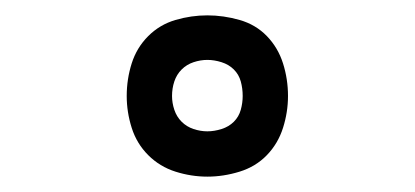

<svg xmlns="http://www.w3.org/2000/svg" viewBox="-20 -786 540 250"><path d="M250 -556Q271 -556 292 -562.5Q313 -569 327.5 -584Q342 -599 348.5 -619.5Q355 -640 355 -661Q355 -683 348.5 -703.5Q342 -724 327.5 -739Q313 -754 292 -760Q271 -766 250 -766Q229 -766 208.5 -760Q188 -754 173 -739Q158 -724 151.5 -703.5Q145 -683 145 -661Q145 -640 151.5 -619.5Q158 -599 173 -584Q188 -569 208.5 -562.5Q229 -556 250 -556ZM250 -615Q241 -615 232 -618Q223 -621 216.5 -627.5Q210 -634 207 -643Q204 -652 204 -661Q204 -671 207 -680Q210 -689 216.5 -695.5Q223 -702 232 -705Q241 -708 250 -708Q259 -708 268.5 -705Q278 -702 284.5 -695.5Q291 -689 293.5 -680Q296 -671 296 -661Q296 -652 293.5 -643Q291 -634 284.5 -627.5Q278 -621 268.5 -618Q259 -615 250 -615Z"/></svg>

Font: Iosevka SS09 Light
Style: Regular
Weight: 300
Monospace: yes
Designer: Belleve Invis
Foundry: Belleve Invis
Version: Version 5.2.1; ttfautohint (v1.8.3)